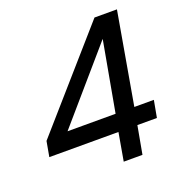

<svg xmlns="http://www.w3.org/2000/svg" viewBox="-126 -812 882 924"><g transform="rotate(-20 314.5 -350.0)"><path d="M352 0 377 -143H23L37 -221L457 -700H572L490 -230H590L574 -143H474L448 0ZM148 -230H394L459 -590Z"/></g></svg>

Font: DM Sans 9pt Medium
Style: Italic
Weight: 500
Italic angle: -10°
Version: Version 4.004;gftools[0.9.30]